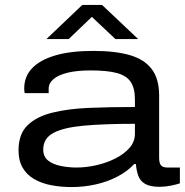

<svg xmlns="http://www.w3.org/2000/svg" viewBox="-20 -745 750 777"><path d="M270 12Q226 12 187 4.5Q148 -3 118 -20.5Q88 -38 71.5 -66.5Q55 -95 55 -137Q55 -202 91 -237.5Q127 -273 191.5 -289Q256 -305 341.5 -308.5Q427 -312 526 -312V-343Q526 -388 509 -413.5Q492 -439 453 -449.5Q414 -460 347 -460Q290 -460 252.5 -450.5Q215 -441 196 -424.5Q177 -408 177 -386V-368H80Q79 -372 78.5 -376.5Q78 -381 78 -387Q78 -435 109.5 -468.5Q141 -502 203 -520.5Q265 -539 358 -539Q446 -539 505 -522Q564 -505 594 -465.5Q624 -426 624 -358V-106Q624 -86 631 -76.5Q638 -67 658 -67H708V-3Q693 2 670.5 6.5Q648 11 626 11Q587 11 567 -1Q547 -13 539.5 -34Q532 -55 530 -81H523Q495 -51 454.5 -30Q414 -9 366.5 1.5Q319 12 270 12ZM289 -67Q329 -67 370.5 -76.5Q412 -86 447.5 -104Q483 -122 504.5 -147Q526 -172 526 -203V-244Q402 -244 319.5 -236.5Q237 -229 196 -207Q155 -185 155 -140Q155 -111 174.5 -95.5Q194 -80 225.5 -73.5Q257 -67 289 -67ZM168 -587 313 -725H393L539 -587H447L328 -699H375L258 -587Z"/></svg>

Font: Archivo Expanded
Style: Regular
Weight: 400
Width: 7
Designer: Hector Gatti
Foundry: Omnibus-Type
Version: Version 2.001